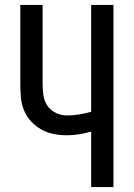

<svg xmlns="http://www.w3.org/2000/svg" viewBox="-20 -755 540 775"><path d="M348 0V-224Q324 -217 299.5 -213Q275 -209 250 -209Q223 -209 197 -214Q171 -219 147.5 -232Q124 -245 105.5 -265Q87 -285 77 -309.5Q67 -334 64.5 -360.5Q62 -387 62 -414V-735H152V-414Q152 -391 155.5 -368.5Q159 -346 172 -327.5Q185 -309 206 -299Q227 -289 250 -289Q275 -289 299.5 -293Q324 -297 348 -304V-735H438V0Z"/></svg>

Font: Iosevka Bendy Medium
Style: Regular
Weight: 500
Monospace: yes
Designer: Belleve Invis
Foundry: Belleve Invis
Version: Version 30.1.2